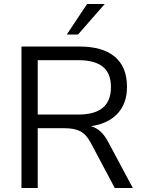

<svg xmlns="http://www.w3.org/2000/svg" viewBox="-20 -937 726 957"><path d="M642 0H552L432 -226Q410 -267 380.5 -282.5Q351 -298 300 -298H168V0H87V-705H377Q492 -705 552.5 -654Q613 -603 613 -504Q613 -422 566.5 -371.5Q520 -321 434 -308Q461 -300 481.5 -281Q502 -262 519 -230ZM370 -366Q452 -366 492.5 -400Q533 -434 533 -503Q533 -571 493 -604Q453 -637 370 -637H168V-366ZM369 -765H313L414 -917H502Z"/></svg>

Font: wassup Sans
Style: Regular
Weight: 400
Version: Version 2.001